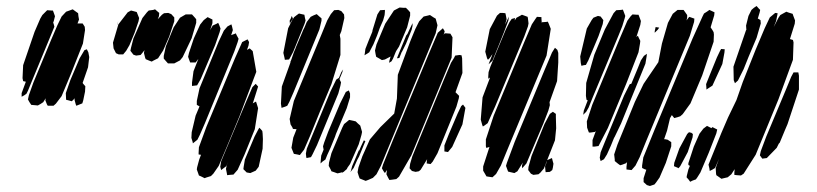

<svg xmlns="http://www.w3.org/2000/svg" viewBox="-20 -598 2718 639"><path d="M256 -453 216 -352 185 -278 166 -253 158 -246H144H139L136 -251L131 -264L132 -271L124 -258L115 -252L106 -247L95 -248L84 -249L78 -258L73 -267L76 -281L91 -323L150 -465L171 -514L185 -543L200 -559L214 -564L222 -567L233 -559L240 -554L241 -544L243 -533L238 -520H255L262 -509L263 -498ZM149 -480 82 -318 73 -296 68 -286 61 -281 52 -276V-288L66 -326L57 -328L55 -338L57 -381L95 -492L114 -536L121 -548L137 -564L151 -563H156L158 -558L163 -544L159 -528L157 -523L159 -517L161 -509L158 -502ZM263 -293 257 -264 254 -254 234 -246 232 -251 228 -266 229 -271 219 -261 208 -264 200 -266 199 -288 214 -331 245 -404 261 -431 269 -434 274 -424 277 -408 273 -374 255 -322 257 -319 264 -311Z M543 -476 523 -430 506 -404 490 -396 485 -393 477 -396 465 -401 463 -406 459 -422 461 -431 453 -421 448 -415 433 -413 424 -416 414 -429 416 -439 424 -470 454 -538 469 -557 475 -563 490 -565 496 -567 504 -560 510 -555 509 -544 505 -534 519 -549 526 -554 540 -555 550 -551 560 -540V-527ZM428 -489 411 -448 400 -429 390 -417H375L366 -421L358 -437L356 -456L374 -517L405 -557L416 -563L424 -561L435 -558L439 -548L443 -538L441 -527ZM618 -471 588 -408 579 -397 560 -387H550H539L531 -396L525 -403V-412L532 -444L558 -507L579 -539L591 -546L598 -550H610H619L628 -540L633 -534V-522ZM696 -448 648 -335 636 -314 628 -313 619 -312V-323L624 -361L641 -404V-403L631 -390H613L611 -395L606 -409L609 -422L625 -470L646 -516L658 -531L671 -541L687 -533V-521L679 -497L681 -501L688 -513L701 -519L706 -522L709 -516L714 -503L711 -491ZM374 -529 369 -513 370 -518ZM760 -427 662 -188 645 -149 637 -133 622 -121 621 -126 617 -139 618 -158 631 -213 644 -244 635 -249V-262L644 -304L708 -460L725 -496L737 -510L750 -517L752 -511L755 -498L750 -483L749 -481L760 -485L765 -487L767 -482L774 -469L771 -458ZM833 -359 777 -211 733 -105 708 -46 690 -20 682 -12 666 -7 661 -5 649 -11 642 -14 640 -20 635 -34 636 -41 643 -67 649 -83H647L641 -84V-89L642 -108L667 -176L762 -404L786 -458L804 -467L809 -458L807 -446L802 -432L811 -437L821 -428ZM828 -168 794 -84 771 -33 757 -17 744 -16 736 -15 735 -21 732 -36 735 -49 740 -61 733 -45 716 -32 713 -43 716 -61 726 -85 798 -257 820 -308 831 -319 839 -310 822 -256 821 -254 832 -260 834 -254 839 -238ZM854 -103 841 -43 831 -30 813 -22 801 -24 790 -35 791 -43 795 -67 827 -143 839 -166 843 -173 848 -168 853 -162 854 -154 855 -135Z M1335 -507 1308 -443 1299 -429 1297 -425 1288 -403 1283 -394 1275 -389 1276 -396 1280 -410 1261 -400 1251 -398 1241 -404 1232 -409 1230 -418 1228 -430 1233 -450 1262 -519 1291 -563 1310 -573 1323 -572H1331L1339 -564L1345 -557V-546ZM1235 -480 1223 -451 1209 -424 1203 -420 1193 -414 1194 -419 1196 -435 1207 -463 1219 -492 1220 -498 1236 -550 1245 -564 1261 -565V-559L1260 -548L1255 -530L1247 -512L1244 -505ZM1113 -415 1083 -318 1047 -232 1012 -146 992 -100 978 -82 969 -84 958 -86 956 -91 950 -106 956 -140 967 -168 955 -169 953 -174 947 -184 944 -202 958 -262 1051 -486 1069 -530 1081 -551 1092 -564 1106 -565 1116 -561 1125 -550 1126 -538 1116 -494 1111 -482V-480L1113 -469ZM984 -495 956 -426 946 -407 942 -400 928 -399 927 -405 923 -422 939 -504 953 -532 959 -541 968 -548 975 -553 988 -550 993 -549 995 -538 997 -530 994 -520ZM1043 -500 957 -291 943 -259 936 -246 929 -243 917 -239 915 -253 918 -310 947 -391H946L949 -398L958 -424L964 -438V-439L987 -493L988 -496L991 -502L993 -506L1001 -525L1014 -542L1024 -547L1034 -551L1044 -542L1050 -537V-529ZM1430 -487 1370 -342 1266 -91 1248 -47 1233 -18 1221 -6 1205 1 1197 4 1187 0 1177 -4 1174 -12 1170 -25 1173 -41 1186 -78 1211 -134 1246 -175 1292 -220 1301 -270 1304 -349 1346 -462 1362 -501 1375 -527 1390 -543 1403 -546 1411 -548 1423 -540 1430 -536 1433 -525 1436 -514ZM944 -529 948 -537 951 -545 955 -536 947 -524 945 -518ZM1331 -452 1318 -426 1317 -425 1313 -415 1309 -405 1301 -404 1309 -424 1332 -480 1336 -485 1341 -496 1353 -521V-512L1350 -499L1342 -479ZM1483 -406 1349 -81 1308 -10 1299 -2 1285 0 1276 1 1272 -6 1266 -18 1268 -33 1269 -34 1261 -22 1256 -29 1251 -38 1255 -51 1289 -135 1408 -421 1437 -489 1454 -504 1460 -494 1457 -484 1456 -482 1460 -487H1466L1479 -486L1486 -474ZM1499 -243 1436 -88 1420 -60 1413 -52 1400 -54 1401 -66 1402 -69 1380 -33 1374 -28 1363 -26 1351 -29 1343 -38 1345 -53 1352 -77 1370 -121 1457 -332 1481 -389 1491 -405 1495 -413 1509 -415 1516 -414 1518 -404 1519 -355 1496 -291 1502 -285 1508 -279 1507 -271ZM1106 -287 1035 -115 1020 -84 1015 -75 1000 -72 999 -77 998 -87 1001 -103 1015 -137 1080 -294 1099 -333 1108 -339 1116 -358 1122 -367 1119 -357 1110 -335 1111 -332 1115 -324 1113 -313ZM1095 -143 1080 -106 1069 -82 1063 -67 1053 -60 1047 -54V-59L1049 -80L1057 -100L1055 -111L1059 -124L1072 -159L1112 -254L1131 -292L1141 -297L1145 -287V-274L1134 -238L1108 -176L1098 -152ZM1519 -184 1485 -109 1471 -92 1459 -94V-100V-114L1474 -152L1503 -220L1515 -245L1521 -250L1529 -239ZM1134 -35 1127 -29 1124 -26H1123L1119 -22L1120 -25L1108 -22L1103 -21L1092 -25L1083 -28L1081 -33L1074 -46L1075 -57L1083 -88L1119 -173L1125 -185L1136 -194L1142 -199L1156 -196L1164 -194L1170 -188L1179 -180L1185 -159L1183 -149L1174 -118L1145 -52L1137 -41ZM1184 -99 1175 -77 1169 -66 1157 -39 1146 -25 1148 -30 1152 -45 1174 -97 1176 -98 1181 -110 1191 -131 1196 -128 1193 -121Z M1657 -490 1639 -445 1619 -396 1606 -384 1609 -392 1617 -412 1619 -418 1610 -405 1604 -399 1601 -404 1595 -426 1610 -501 1634 -546 1644 -555H1653L1662 -554L1664 -545L1666 -534L1661 -516L1669 -533L1674 -543L1673 -538L1672 -530ZM1725 -477 1628 -244 1603 -188 1592 -180 1587 -177 1585 -182 1580 -200 1586 -274 1611 -340 1605 -336V-344L1606 -358L1612 -376L1663 -499L1676 -525L1683 -535L1694 -538L1693 -530L1699 -539L1712 -546L1717 -549L1728 -545L1736 -542L1737 -537L1739 -520L1737 -510ZM1799 -413 1665 -91 1647 -47 1631 -19 1619 -8 1605 -10 1599 -11 1595 -18 1588 -30V-44L1609 -109L1603 -107L1598 -106L1597 -112V-134L1623 -213L1724 -456L1750 -517L1762 -535L1767 -542L1782 -541V-536L1783 -522L1784 -524L1798 -525L1803 -526L1806 -520L1813 -502ZM1788 -186 1762 -125 1732 -54 1718 -38 1717 -46 1720 -57 1702 -28 1692 -22 1679 -25 1671 -27 1668 -35 1664 -46 1667 -56 1693 -126 1792 -364 1809 -404 1817 -423 1827 -439 1835 -432 1838 -422V-390L1834 -328L1809 -258L1810 -248L1805 -230ZM1810 -26 1796 -25 1795 -33 1794 -45 1799 -57 1801 -64 1790 -37 1778 -23 1772 -18 1755 -16 1747 -20 1738 -32 1739 -43 1749 -79 1792 -185 1810 -219 1820 -226 1830 -219V-209L1831 -171L1827 -131L1801 -65L1817 -72L1819 -64L1822 -53L1820 -40L1818 -32Z M2498 -472 2471 -408 2455 -368 2436 -330 2426 -321 2422 -331 2421 -376 2463 -498H2464L2463 -513L2471 -545L2481 -565L2489 -572L2498 -578L2505 -570L2510 -565L2508 -556L2502 -536L2505 -535L2511 -531L2512 -520ZM2039 -481 1953 -275 1939 -240 1931 -226 1921 -216 1923 -230 1936 -264 1932 -266 1930 -279 1931 -322 1958 -416 1993 -500 2022 -554 2031 -564 2047 -565 2053 -566 2055 -561 2061 -545 2059 -537 2051 -511 2041 -486ZM2196 -56 2175 -7 2163 10 2158 16 2143 21 2133 18 2122 8V-5L2131 -33L2125 -35L2117 -39V-47L2121 -74L2158 -165L2285 -470L2318 -543L2323 -553L2334 -560L2341 -565L2358 -557L2357 -547L2345 -507L2351 -498L2355 -491L2356 -483L2355 -459L2317 -347L2278 -254L2252 -218L2244 -211L2235 -208L2224 -205L2216 -215L2210 -205L2200 -163L2190 -134L2192 -135L2202 -133L2214 -125V-111ZM2276 -479 2130 -127 2109 -75 2095 -47 2082 -32 2073 -33 2065 -34V-43L2067 -59L2064 -55L2051 -50L2044 -48L2037 -53L2026 -62V-67L2024 -84L2035 -117L2060 -178L2093 -259L2122 -319L2171 -391L2183 -453L2203 -522L2219 -552L2235 -565H2246H2255L2260 -558L2267 -548V-540L2265 -530L2269 -536L2274 -542L2291 -536L2290 -525ZM2619 -399 2571 -268 2495 -83 2455 -20 2446 -14 2432 -15 2424 -16V-24L2425 -35L2414 -18L2402 -8L2389 -5L2381 -3L2374 -8L2364 -15L2363 -21L2362 -38L2365 -48L2373 -69L2365 -51L2360 -39L2350 -33L2342 -29L2341 -37L2338 -50L2342 -60L2381 -156L2403 -207L2431 -265L2452 -325L2495 -433L2525 -504L2542 -540L2560 -555L2568 -554L2567 -548L2563 -528L2555 -508L2571 -539L2577 -548L2597 -559L2605 -556L2618 -552L2620 -546L2626 -530L2625 -519L2610 -471L2609 -468L2619 -465L2621 -457ZM2105 -424 2064 -319 2003 -172 1972 -112 1958 -110H1952V-115V-132L1963 -162L1960 -159L1946 -157H1940L1938 -162L1934 -173L1933 -194L1951 -249L2044 -473L2068 -529L2079 -544L2085 -550L2099 -549H2105L2107 -544L2113 -528L2111 -515L2098 -475L2103 -479L2106 -472L2111 -462L2110 -453ZM1972 -478 1938 -397 1930 -382 1923 -381 1915 -379 1913 -388 1911 -410 1933 -503 1949 -531 1955 -539 1970 -545 1979 -543 1988 -531 1986 -518ZM2169 -499 2159 -489V-494L2162 -508L2174 -506ZM2384 -385 2351 -313 2331 -300V-305L2330 -318L2342 -348L2366 -407L2376 -428L2380 -435L2392 -434L2391 -423ZM2128 -386 2047 -187 2025 -141 2024 -140 2013 -113 2000 -84 1990 -68 1979 -62 1976 -73 1979 -91 1992 -123 2057 -280 2076 -318 2081 -319 2103 -372 2113 -397 2123 -412 2133 -419 2132 -410ZM2639 -300 2601 -185 2592 -164 2575 -123 2572 -120 2565 -106 2532 -72 2517 -70 2509 -81 2512 -95 2530 -143 2597 -303 2613 -342 2621 -357H2637L2639 -346ZM2364 -154 2339 -90 2311 -24 2301 -8 2296 -1 2285 3 2277 7 2272 0 2265 -8 2266 -14 2271 -34 2276 -46 2271 -49V-55L2289 -110L2308 -153L2321 -170L2333 -179L2347 -172V-171L2351 -175L2367 -167ZM2269 -92 2244 -45 2239 -39H2238L2237 -37V-39L2223 -45L2224 -56L2241 -104L2267 -152L2273 -158L2281 -156L2286 -152L2285 -141Z"/></svg>

Font: Rubik Marker Hatch
Style: Regular
Weight: 400
Designer: Hubert and Fischer, NaN
Foundry: Hubert & Fischer, NaN
Version: Version 2.200